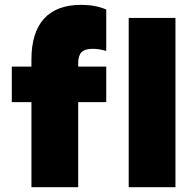

<svg xmlns="http://www.w3.org/2000/svg" viewBox="-20 -782 806 802"><path d="M29.3 -503.9H111.3V-533.2Q111.3 -646 163.8 -703.9Q216.3 -761.7 319.3 -761.7Q378.9 -761.7 423.8 -742.2V-569.3Q393.1 -578.1 367.2 -578.1Q334.5 -578.1 320.6 -564Q306.6 -549.8 306.6 -517.6V-503.9H423.8V-355.5H306.6V0H111.3V-355.5H29.3ZM517.6 -707H712.9V0H517.6Z"/></svg>

Font: Wanted Sans ExtraBlack
Style: Regular
Weight: 900
Designer: Original Design by Kil Hyung-jin and Kang Hanbin, Wanted Lab, Inc; Hangeul from Source Han Sans by Jang Soo-young and Ka
Foundry: Wanted Lab, Inc.
Version: Version 1.001